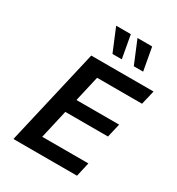

<svg xmlns="http://www.w3.org/2000/svg" viewBox="-223 -1109 1149 1247"><g transform="rotate(30 351.5 -485.5)"><path d="M420 -800 389 -971H279L350 -800ZM580 -800 549 -971H439L510 -800ZM546 0 570 -106H224L273 -321H593L617 -424H297L341 -616H678L703 -722H236L69 0Z"/></g></svg>

Font: Perun SemiBold Italic
Style: Regular
Weight: 400
Italic angle: -12°
Foundry: Copyright (c) Stefan Peev, Context Ltd, 2016
Version: Version 1.026